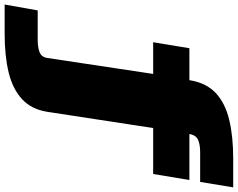

<svg xmlns="http://www.w3.org/2000/svg" viewBox="-271 -704 1050 848"><g transform="rotate(90 254.0 -280.0)"><path d="M-150 224.5H-21.5Q77 224.5 150 206.8Q223 189 267.5 148Q312 107 323.5 38.5L395.5 -431.5H598.5L625 -591.5H422L423 -597.5Q429 -622.5 449.8 -630.8Q470.5 -639 502 -639H633.5L657.5 -785H530.5Q433 -785 359.8 -767.5Q286.5 -750 242.2 -709.2Q198 -668.5 185.5 -599.5L184 -591.5H43L16.5 -431.5H156.5L86 36Q82 62 60.5 70.2Q39 78.5 7.5 78.5H-124Z"/></g></svg>

Font: Anybody SemiExpanded Black
Style: Regular
Weight: 900
Width: 6
Version: Version 1.113;gftools[0.9.25]